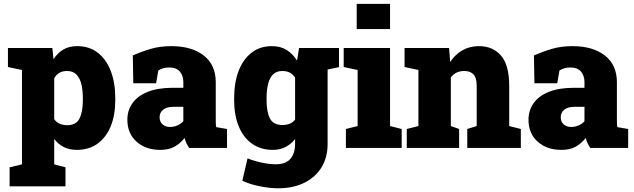

<svg xmlns="http://www.w3.org/2000/svg" viewBox="-20 -782 3349 1015"><path d="M326.2 102.5V203.1H30.8V102.5L96.2 86.9V-412.1L22 -427.7V-528.3H256.8L262.7 -468.8Q284.2 -502 314.5 -520Q344.7 -538.1 388.7 -538.1Q451.7 -538.1 496.1 -503.9Q541 -469.7 565.2 -407.5Q589.4 -345.2 589.4 -263.2V-252.9Q589.4 -173.3 565.4 -114.7Q541.5 -55.7 495.8 -22.7Q450.2 10.3 386.2 10.3Q347.2 10.3 317.6 -4.4Q288.1 -19 266.6 -47.4V86.9ZM335.4 -120.1Q381.8 -120.1 399.9 -155Q418 -189.9 418 -252.9V-263.2Q418 -305.7 409.7 -338.9Q401.4 -371.1 383.1 -388.9Q364.7 -406.7 334.5 -406.7Q287.1 -406.7 266.6 -367.7V-152.3Q276.9 -136.2 294.9 -128.2Q313 -120.1 335.4 -120.1Z M826.7 10.3Q750 10.3 701.7 -33.2Q653.3 -76.7 653.3 -148.9Q653.3 -198.7 680.2 -236.3Q706.5 -274.4 760 -296.1Q813.5 -317.9 894 -317.9H949.2V-349.1Q949.2 -380.9 931.2 -403.1Q913.1 -425.3 874 -425.3Q841.3 -425.3 816.9 -409.2L805.2 -341.8H684.6L682.1 -488.8Q727.1 -508.8 776.1 -523.4Q825.2 -538.1 885.7 -538.1Q993.7 -538.1 1057.1 -488.5Q1120.6 -439 1120.6 -347.2V-152.3Q1120.6 -141.1 1120.8 -130.4Q1121.1 -119.6 1123 -109.9L1180.2 -100.1V0H980Q973.6 -8.8 966.3 -23.4Q959 -38.1 956.1 -52.7Q932.1 -22.9 902.3 -6.3Q872.6 10.3 826.7 10.3ZM879.4 -110.8Q897.9 -110.8 916.7 -118.4Q935.5 -126 949.2 -141.1V-217.3H896Q861.3 -217.3 842.5 -202.1Q823.7 -187 823.7 -162.1Q823.7 -138.2 839.4 -124.5Q855 -110.8 879.4 -110.8Z M1772 -528.3V-427.2L1711.9 -414.6V-21Q1711.9 48.8 1680.2 102.1Q1647.9 154.8 1589.1 184.1Q1530.3 213.4 1449.7 213.4Q1408.2 213.4 1355 203.1Q1301.8 192.9 1261.2 173.3L1288.6 55.2Q1327.1 70.3 1366.5 78.4Q1405.8 86.4 1438 86.4Q1490.7 86.4 1515.4 57.4Q1540 28.3 1540 -22V-46.9Q1518.1 -19.5 1489 -4.6Q1460 10.3 1422.4 10.3Q1357.9 10.3 1312 -22.5Q1266.1 -55.2 1241.9 -114.5Q1217.8 -173.8 1217.8 -252.9V-263.2Q1217.8 -346.2 1241.7 -407.7Q1265.6 -469.2 1310.3 -503.7Q1355 -538.1 1417 -538.1Q1462.9 -538.1 1495.1 -518.1Q1527.3 -498 1550.3 -461.9L1561 -528.3ZM1540 -149.9V-371.1Q1518.6 -406.7 1472.7 -406.7Q1442.4 -406.7 1423.8 -389.2Q1405.8 -371.1 1397.5 -338.9Q1389.2 -306.6 1389.2 -263.2V-252.9Q1389.2 -189.9 1407.2 -155.5Q1425.3 -121.1 1472.7 -121.1Q1494.1 -121.1 1511.7 -128.2Q1529.3 -135.3 1540 -149.9Z M2042 -761.7V-628.4H1865.7V-761.7ZM2103.5 -100.1V0H1808.6V-100.1L1870.6 -115.7V-412.1L1796.9 -427.7V-528.3H2042V-115.7Z M2407.2 -100.1V0H2130.4V-100.1L2191.9 -115.7V-412.1L2118.7 -427.7V-528.3H2354L2359.9 -454.6Q2386.2 -494.1 2424.6 -516.1Q2462.9 -538.1 2511.7 -538.1Q2585.9 -538.1 2628.9 -487.8Q2671.9 -437.5 2671.9 -328.1V-115.7L2733.4 -100.1V0H2450.2V-100.1L2500 -115.7V-328.6Q2500 -371.1 2482.9 -388.9Q2465.8 -406.7 2434.1 -406.7Q2388.7 -406.7 2363.3 -372.6V-115.7Z M2947.3 10.3Q2870.6 10.3 2822.3 -33.2Q2773.9 -76.7 2773.9 -148.9Q2773.9 -198.7 2800.8 -236.3Q2827.1 -274.4 2880.6 -296.1Q2934.1 -317.9 3014.6 -317.9H3069.8V-349.1Q3069.8 -380.9 3051.8 -403.1Q3033.7 -425.3 2994.6 -425.3Q2961.9 -425.3 2937.5 -409.2L2925.8 -341.8H2805.2L2802.7 -488.8Q2847.7 -508.8 2896.7 -523.4Q2945.8 -538.1 3006.3 -538.1Q3114.3 -538.1 3177.7 -488.5Q3241.2 -439 3241.2 -347.2V-152.3Q3241.2 -141.1 3241.5 -130.4Q3241.7 -119.6 3243.7 -109.9L3300.8 -100.1V0H3100.6Q3094.2 -8.8 3086.9 -23.4Q3079.6 -38.1 3076.7 -52.7Q3052.7 -22.9 3022.9 -6.3Q2993.2 10.3 2947.3 10.3ZM3000 -110.8Q3018.6 -110.8 3037.4 -118.4Q3056.2 -126 3069.8 -141.1V-217.3H3016.6Q2981.9 -217.3 2963.1 -202.1Q2944.3 -187 2944.3 -162.1Q2944.3 -138.2 2960 -124.5Q2975.6 -110.8 3000 -110.8Z"/></svg>

Font: Hanuman Black
Style: Regular
Weight: 900
Designer: Danh Hong
Version: Version 8.002; ttfautohint (v1.8.3)